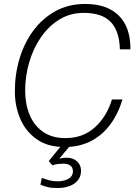

<svg xmlns="http://www.w3.org/2000/svg" viewBox="-20 -730 690 969"><path d="M306 12Q221 12 165.5 -27Q110 -66 82.5 -130Q55 -194 55 -269Q55 -356 79 -435.5Q103 -515 149 -576.5Q195 -638 260.5 -674Q326 -710 409 -710Q485 -710 536 -683Q587 -656 613 -605Q639 -554 638 -481H585Q583 -572 539.5 -618.5Q496 -665 402 -665Q335 -665 280.5 -632Q226 -599 187 -542.5Q148 -486 127.5 -416Q107 -346 107 -272Q107 -205 129.5 -150.5Q152 -96 197.5 -64.5Q243 -33 310 -33Q399 -33 459 -87.5Q519 -142 545 -228H598Q577 -157 537 -102.5Q497 -48 439 -18Q381 12 306 12ZM269 219Q239 219 219.5 214Q200 209 184 202L191 168Q214 176 231.5 180.5Q249 185 271 185Q302 185 325 172.5Q348 160 348 134Q348 116 335.5 106Q323 96 300 96Q288 96 274.5 97.5Q261 99 244 104L226 83L309 -19L339 -1L279 71Q293 67 300 66.5Q307 66 317 66Q349 66 369 84.5Q389 103 389 132Q389 159 374 178.5Q359 198 332 208.5Q305 219 269 219Z"/></svg>

Font: Azeret Mono Thin Thin
Style: Italic
Weight: 250
Italic angle: -12°
Version: Version 1.002